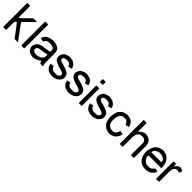

<svg xmlns="http://www.w3.org/2000/svg" viewBox="394 -2182 3700 3700"><g transform="rotate(45 2243.5 -332.5)"><path d="M437 -539.1 224.1 -330.1 217.3 -325.2Q217.3 -310.5 314.9 -183.6L449.7 0H356Q308.1 -62.5 225.1 -179.7L157.7 -261.7H150.9Q142.1 -252 133.3 -242.2Q126.5 -230.5 120.6 -218.8V-15.6L112.8 -7.8H47.4L38.6 -15.6V-657.2L47.4 -665H112.8L120.6 -657.2V-351.6L129.4 -343.8L182.1 -391.6L331.5 -537.1Z M544.9 -656.2H611.3L619.1 -648.4V-7.8L611.3 0H544.9L537.1 -7.8V-648.4Z M901.4 -503.9H932.6Q1024.4 -492.2 1062.5 -460.9Q1100.6 -418.9 1100.6 -355Q1100.6 -353 1100.6 -351.6V-114.3Q1100.6 -77.1 1116.2 -15.6L1112.3 -11.7H1049.8Q1041 -11.7 1018.6 -67.4H1014.6Q956.1 -12.7 866.2 0H842.8Q758.8 -11.7 733.4 -40Q710 -61.5 690.4 -122.1V-140.6Q702.1 -202.1 733.4 -235.4Q791 -286.1 897.5 -286.1L905.3 -293H920.9Q1018.6 -303.7 1018.6 -321.3V-356.4Q1018.6 -407.2 944.3 -421.9H877.9Q805.7 -421.9 780.3 -351.6H776.4Q770.5 -360.4 710 -364.3V-368.2Q710 -451.2 831.1 -493.2ZM772.5 -153.3V-125Q797.4 -83 836.9 -83Q837.9 -83 838.9 -83H909.2Q1018.6 -119.1 1018.6 -183.6V-226.6L1010.7 -235.4Q977.5 -223.6 831.1 -204.1Q772.5 -187.5 772.5 -153.3Z M1355.5 -507.8H1386.7Q1403.3 -496.1 1441.4 -496.1Q1539.1 -450.2 1539.1 -371.1L1464.8 -355.5Q1453.1 -414.1 1394.5 -425.8H1335.9Q1274.4 -417 1273.4 -378.9V-367.2Q1273.4 -328.1 1375 -311.5Q1546.9 -260.7 1546.9 -218.8Q1555.7 -218.8 1566.4 -168V-156.2Q1566.4 -78.1 1480.5 -27.3Q1418.9 -3.9 1382.8 -3.9H1348.6L1285.2 -19.5Q1257.8 -19.5 1203.1 -89.8L1183.6 -152.3Q1248 -160.2 1253.9 -168Q1259.8 -168 1273.4 -125Q1316.4 -85.9 1348.6 -85.9H1421.9Q1450.2 -85.9 1484.4 -128.9V-156.2Q1484.4 -194.3 1348.6 -222.7Q1196.3 -267.6 1195.3 -343.8L1191.4 -347.7V-367.2Q1202.1 -430.7 1242.2 -468.8Q1296.9 -503.9 1355.5 -507.8Z M1809.6 -507.8H1840.8Q1857.4 -496.1 1895.5 -496.1Q1993.2 -450.2 1993.2 -371.1L1918.9 -355.5Q1907.2 -414.1 1848.6 -425.8H1790Q1728.5 -417 1727.5 -378.9V-367.2Q1727.5 -328.1 1829.1 -311.5Q2001 -260.7 2001 -218.8Q2009.8 -218.8 2020.5 -168V-156.2Q2020.5 -78.1 1934.6 -27.3Q1873 -3.9 1836.9 -3.9H1802.7L1739.3 -19.5Q1711.9 -19.5 1657.2 -89.8L1637.7 -152.3Q1702.1 -160.2 1708 -168Q1713.9 -168 1727.5 -125Q1770.5 -85.9 1802.7 -85.9H1876Q1904.3 -85.9 1938.5 -128.9V-156.2Q1938.5 -194.3 1802.7 -222.7Q1650.4 -267.6 1649.4 -343.8L1645.5 -347.7V-367.2Q1656.2 -430.7 1696.3 -468.8Q1751 -503.9 1809.6 -507.8Z M2112.3 -657.2H2178.7L2186.5 -649.4V-583L2178.7 -575.2H2112.3L2104.5 -583V-649.4ZM2112.3 -481.4H2178.7L2186.5 -473.6V-8.8L2178.7 -1H2112.3L2104.5 -8.8V-473.6Z M2434.6 -507.8H2465.8Q2482.4 -496.1 2520.5 -496.1Q2618.2 -450.2 2618.2 -371.1L2543.9 -355.5Q2532.2 -414.1 2473.6 -425.8H2415Q2353.5 -417 2352.5 -378.9V-367.2Q2352.5 -328.1 2454.1 -311.5Q2626 -260.7 2626 -218.8Q2634.8 -218.8 2645.5 -168V-156.2Q2645.5 -78.1 2559.6 -27.3Q2498 -3.9 2461.9 -3.9H2427.7L2364.3 -19.5Q2336.9 -19.5 2282.2 -89.8L2262.7 -152.3Q2327.1 -160.2 2333 -168Q2338.9 -168 2352.5 -125Q2395.5 -85.9 2427.7 -85.9H2501Q2529.3 -85.9 2563.5 -128.9V-156.2Q2563.5 -194.3 2427.7 -222.7Q2275.4 -267.6 2274.4 -343.8L2270.5 -347.7V-367.2Q2281.2 -430.7 2321.3 -468.8Q2376 -503.9 2434.6 -507.8Z M2912.6 -504.9H2940.9Q3016.1 -495.1 3058.1 -465.8Q3111.8 -411.1 3115.7 -357.4L3041.5 -340.8Q3007.3 -422.9 2959.5 -422.9H2912.6Q2854 -422.9 2815.9 -340.8Q2804.2 -310.5 2804.2 -287.1V-215.8Q2804.2 -114.3 2905.8 -83H2963.4Q3015.1 -83 3049.3 -168.9Q3049.3 -188.5 3058.1 -189.5Q3065.9 -181.6 3092.3 -180.7L3123.5 -176.8L3127.4 -166Q3121.6 -116.2 3069.8 -51.8Q3005.4 -1 2937 -1H2924.3Q2843.3 -12.7 2808.1 -43.9Q2767.1 -78.1 2748.5 -115.2Q2732.9 -155.3 2722.2 -236.3V-266.6Q2736.8 -376 2765.1 -416Q2825.7 -498 2905.8 -498Z M3227.5 -658.2H3293.9L3301.8 -650.4V-439.5L3305.7 -419.9Q3345.7 -470.7 3422.9 -494.1H3454.1Q3525.4 -482.4 3563.5 -451.2Q3606.4 -396.5 3606.4 -318.4V-9.8L3598.6 -2H3532.2L3524.4 -9.8V-330.1Q3524.4 -394.5 3446.3 -412.1H3407.2Q3326.2 -412.1 3301.8 -298.8V-9.8L3293.9 -2H3227.5L3219.7 -9.8V-650.4Z M3895.5 -507.8H3926.8Q3942.4 -496.1 3977.5 -496.1Q4069.3 -452.1 4094.7 -378.9Q4106.4 -352.5 4114.3 -296.9L4118.2 -293V-246.1L4110.4 -238.3H3774.4L3766.6 -230.5V-214.8Q3766.6 -162.1 3825.2 -109.4Q3859.4 -85.9 3883.8 -85.9H3950.2Q4000 -93.8 4040 -152.3Q4110.4 -144.5 4110.4 -136.7Q4095.7 -80.1 4040 -39.1Q4002.9 -15.6 3923.8 -3.9H3895.5Q3811.5 -15.6 3766.6 -50.8Q3692.4 -120.1 3692.4 -210.9Q3686.5 -210.9 3684.6 -238.3V-273.4Q3696.3 -358.4 3731.4 -421.9Q3800.8 -500 3868.2 -500Q3868.2 -506.8 3895.5 -507.8ZM3766.6 -328.1 3774.4 -320.3H4028.3L4036.1 -328.1V-332Q4036.1 -396.5 3938.5 -425.8H3876Q3766.6 -398.4 3766.6 -328.1Z M4367.2 -511.7Q4441.4 -496.1 4441.4 -480.5Q4430.7 -418.9 4414.1 -418L4382.8 -429.7H4355.5Q4286.1 -429.7 4273.4 -308.6V-27.3L4265.6 -19.5H4199.2L4191.4 -27.3V-492.2L4199.2 -500H4253.9L4261.7 -492.2V-453.1L4265.6 -433.6H4269.5Q4269.5 -457 4328.1 -500Z"/></g></svg>

Font: LaylaRuqaa
Style: Regular
Weight: 400
Version: Version 2.0